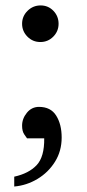

<svg xmlns="http://www.w3.org/2000/svg" viewBox="-20 -514 320 704"><path d="M194.8 -426.8Q194.8 -399.4 175.3 -379.6Q155.8 -359.9 127.9 -359.9Q100.1 -359.9 80.6 -379.6Q61 -399.4 61 -426.8Q61 -454.6 81.1 -474.4Q101.1 -494.1 128.9 -494.1Q156.7 -494.1 175.8 -474.4Q194.8 -454.6 194.8 -426.8ZM206.1 -9.8Q206.1 40 181.6 79.1Q157.2 118.2 117.4 142.1Q77.6 166 32.2 169.9V133.8Q85.4 122.1 114.3 91.6Q143.1 61 142.1 -6.8H79.1Q77.1 -9.3 69.1 -21Q61 -32.7 61 -53.2Q61 -79.1 78.6 -100.6Q96.2 -122.1 123 -122.1Q166 -122.1 186 -90.1Q206.1 -58.1 206.1 -9.8Z"/></svg>

Font: Eeyek
Style: Regular
Weight: 400
Designer: Pravabati Chingangbam and Tabish
Foundry: SIL International
Version: Version 2.000